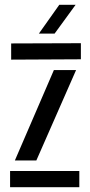

<svg xmlns="http://www.w3.org/2000/svg" viewBox="-20 -780 374 800"><path d="M22 0V-67.5H310.5V0ZM26.5 -531.5V-599L317 -600V-533ZM42 -111.5 204.5 -488H297L131.5 -111.5ZM142 -640 227 -760H295L207.5 -640Z"/></svg>

Font: Big Shoulders Stencil Text Thin Medium
Style: Regular
Weight: 500
Version: Version 2.001